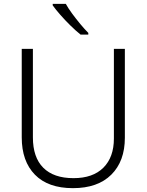

<svg xmlns="http://www.w3.org/2000/svg" viewBox="-20 -968 762 998"><path d="M629 -252Q629 -130 558.5 -60Q488 10 359 10Q230 10 161.5 -60Q93 -130 93 -254V-714H151V-254Q151 -150 205 -96Q259 -42 362 -42Q463 -42 517.5 -96.5Q572 -151 572 -248V-714H629ZM322 -948Q334 -926 354.5 -898Q375 -870 397.5 -843Q420 -816 439 -797V-788H399Q374 -808 346 -835.5Q318 -863 293.5 -891Q269 -919 254 -940V-948Z"/></svg>

Font: Noto Sans Sinhala Light
Style: Regular
Weight: 300
Designer: Jelle Bosma - Monotype Design Team
Foundry: Monotype Imaging Inc.
Version: Version 2.006; ttfautohint (v1.8.4.7-5d5b)